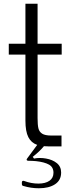

<svg xmlns="http://www.w3.org/2000/svg" viewBox="-20 -783 386 1027"><path d="M310 -491H181V-151Q181 -115 185.5 -96.5Q190 -78 205.5 -68Q221 -58 254 -58H309V0H239Q223 0 215 -1Q193 26 155 56L162 65Q177 62 193 62Q210 62 226 65Q261 71 284 89.5Q307 108 307 140Q307 181 274.5 202.5Q242 224 188 224Q146 224 106 212Q97 211 97 201V192Q97 187 100.5 185Q104 183 109 185Q147 199 185 199Q223 199 244.5 184Q266 169 266 141Q266 111 242 97.5Q218 84 173 79Q151 77 132 77Q125 77 123 73.5Q121 70 125 65L179 -8Q147 -19 131.5 -49.5Q116 -80 116 -138V-491H27V-549H116V-763H181V-549H310Z"/></svg>

Font: Open Sauce Two Light
Style: Regular
Weight: 300
Designer: Alfredo Marco Pradil
Foundry: Creative Sauce Fz LLC
Version: Version 1.477